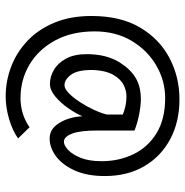

<svg xmlns="http://www.w3.org/2000/svg" viewBox="-8 -546 640 663"><g transform="rotate(90 311.5 -214.0)"><path d="M313 85.9Q259.3 85.9 209.5 66.9Q159.7 47.9 120.1 10.3Q80.6 -27.3 57.6 -82.8Q34.7 -138.2 34.7 -210.4Q34.7 -311.5 75 -378.9Q115.2 -446.3 180.7 -480.2Q246.1 -514.2 322.3 -514.2Q400.4 -514.2 460.2 -482.2Q520 -450.2 553.7 -392.3Q587.4 -334.5 587.4 -256.3Q587.4 -195.8 568.4 -153.1Q549.3 -110.4 519.5 -88.1Q489.7 -65.9 457.5 -65.9Q424.3 -65.9 403.8 -99.6Q383.3 -133.3 380.9 -179.2Q371.6 -156.7 353.3 -130.4Q335 -104 312.7 -85.4Q290.5 -66.9 269 -66.9Q244.6 -66.9 220.9 -80.6Q197.3 -94.2 181.9 -122.6Q166.5 -150.9 166.5 -193.8Q166.5 -260.7 193.8 -305.7Q216.8 -343.3 247.1 -362.1Q277.3 -380.9 322.3 -380.9Q344.2 -380.9 375.2 -374.8Q406.2 -368.7 430.2 -358.9V-230.5Q430.2 -169.9 441.2 -142.6Q452.1 -115.2 468.8 -115.2Q481.4 -115.2 497.1 -129.6Q512.7 -144 524.4 -172.9Q536.1 -201.7 536.1 -245.1Q536.1 -306.2 511.7 -356Q487.3 -405.8 439 -435.3Q390.6 -464.8 318.4 -464.8Q258.3 -464.8 205.8 -434.3Q153.3 -403.8 120.6 -349.1Q87.9 -294.4 87.9 -221.2Q87.9 -142.6 119.1 -85Q150.4 -27.3 202.6 3.7Q254.9 34.7 318.4 34.7Q344.2 34.7 369.6 27.3Q395 20 418.9 3.4L457.5 43Q430.2 62.5 390.1 74.2Q350.1 85.9 313 85.9ZM273.9 -117.2Q286.1 -117.2 301.8 -132.6Q317.4 -147.9 332.5 -171.4Q347.7 -194.8 359.1 -219.7Q370.6 -244.6 375 -263.7V-318.4Q366.2 -322.8 348.9 -326.9Q331.5 -331.1 311 -331.1Q292.5 -331.1 272.9 -321.5Q253.4 -312 237.8 -285.6Q230 -272 225.6 -252Q221.2 -231.9 221.2 -210.4Q221.2 -161.6 237.8 -139.4Q254.4 -117.2 273.9 -117.2Z"/></g></svg>

Font: Harmattan
Style: Regular
Weight: 400
Designer: George W. Nuss III and SIL International
Foundry: SIL International
Version: Version 4.000